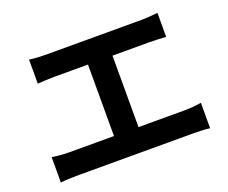

<svg xmlns="http://www.w3.org/2000/svg" viewBox="-111 -874 1223 1030"><g transform="rotate(-20 500.0 -359.0)"><path d="M74 -165V-20C108 -24 143 -25 173 -25H832C855 -25 897 -24 926 -20V-165C900 -161 868 -157 832 -157H567V-565H778C807 -565 842 -563 872 -561V-698C843 -695 808 -692 778 -692H234C206 -692 165 -694 139 -698V-561C164 -563 207 -565 234 -565H427V-157H173C142 -157 106 -160 74 -165Z"/></g></svg>

Font: Noto Sans TC
Style: Bold
Weight: 700
Designer: Ryoko NISHIZUKA 西塚涼子 (kana, bopomofo & ideographs); Paul D. Hunt (Latin, Greek & Cyrillic); Sandoll Communications 산돌커뮤니
Foundry: Adobe
Version: Version 2.004;hotconv 1.0.118;makeotfexe 2.5.65603